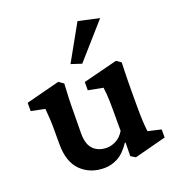

<svg xmlns="http://www.w3.org/2000/svg" viewBox="-124 -761 802 873"><g transform="rotate(-20 277.0 -324.5)"><path d="M475.6 -82 539.1 -67.4V-28.3L385.7 11.7L363.3 -2L364.3 -67.4L361.3 -68.4Q333 -25.4 301.3 -8.3Q269.5 8.8 235.4 8.8Q167 8.8 123 -34.2Q79.1 -77.1 79.1 -163.1V-246.1Q79.1 -265.6 77.6 -288.6Q76.2 -311.5 74.2 -335.9L7.8 -349.6V-389.6L170.9 -431.6L194.3 -415Q192.4 -385.7 190.9 -346.7Q189.5 -307.6 189.5 -266.6L188.5 -175.8Q188.5 -122.1 212.9 -98.1Q237.3 -74.2 277.3 -74.2Q298.8 -74.2 321.8 -85.9Q344.7 -97.7 361.3 -125V-229.5Q361.3 -250 360.8 -268.6Q360.4 -287.1 358.9 -304.2Q357.4 -321.3 355.5 -335.9L284.2 -349.6V-389.6L450.2 -431.6L472.7 -416Q471.7 -394.5 471.2 -373Q470.7 -351.6 470.2 -327.1Q469.7 -302.7 469.7 -272.5V-197.3Q469.7 -164.1 471.2 -133.3Q472.7 -102.5 475.6 -82ZM301.8 -471.7 251 -488.3 347.7 -661.1 449.2 -638.7Z"/></g></svg>

Font: Crimson Pro SemiBold
Style: Regular
Weight: 600
Designer: Jacques Le Bailly
Foundry: Baron von Fonthausen
Version: Version 1.003